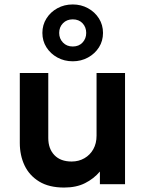

<svg xmlns="http://www.w3.org/2000/svg" viewBox="-20 -828 656 863"><path d="M268 15Q200.5 15 156.2 -12Q112 -39 90.5 -84.2Q69 -129.5 69 -185.5V-500H197V-207.5Q197 -159.5 224.5 -130.8Q252 -102 302 -102Q334 -102 359.5 -116.8Q385 -131.5 399.5 -157.5Q414 -183.5 414 -218V-500H542V0H429V-57Q401.5 -24.5 362.2 -4.8Q323 15 268 15ZM307 -552.5Q269 -552.5 238 -569.5Q207 -586.5 188.8 -615.2Q170.5 -644 170.5 -680Q170.5 -716 188.8 -745Q207 -774 238 -791Q269 -808 307 -808Q344.5 -808 375.5 -791Q406.5 -774 424.8 -745Q443 -716 443 -680Q443 -644 424.8 -615.2Q406.5 -586.5 375.5 -569.5Q344.5 -552.5 307 -552.5ZM307 -619Q334.5 -619 351 -636.8Q367.5 -654.5 367.5 -680Q367.5 -706 351 -723.5Q334.5 -741 307 -741Q280 -741 263 -723.5Q246 -706 246 -680Q246 -654.5 263 -636.8Q280 -619 307 -619Z"/></svg>

Font: Geologica Cursive Medium
Style: Regular
Weight: 500
Designer: Sindre Bremnes, Frode Helland
Foundry: Monokrom Skriftforlag AS
Version: Version 1.010;gftools[0.9.28]